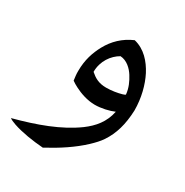

<svg xmlns="http://www.w3.org/2000/svg" viewBox="-146 -498 819 852"><g transform="rotate(30 263.0 -72.5)"><path d="M389 -64C377 -5 343 34 300 66C219 125 116 162 0 193C7 198 17 203 32 208C76 223 134 232 188 236C255 200 313 162 361 117C380 99 396 82 408 64C439 17 455 -36 458 -110C458 -174 442 -234 419 -279C395 -325 358 -368 303 -381C252 -359 215 -323 190 -277C169 -238 154 -194 154 -138C154 -129 154 -122 155 -114L158 -90C167 -83 177 -78 188 -72C215 -58 254 -44 292 -44C326 -44 364 -53 389 -64ZM215 -168C215 -224 247 -267 284 -288C318 -286 344 -260 359 -236C374 -212 387 -185 390 -152C387 -150 383 -148 376 -146C355 -140 326 -135 298 -135C259 -135 237 -149 215 -168Z"/></g></svg>

Font: Iranian Serif 
Style: Regular
Weight: 400
Designer: Hooman Mehr, Hadi Navid in Neviseh Pardaz Co. Ltd. (http://nevisa.com)
Foundry: http://font-store.ir
Version: 5.0.2 build 3/9/1393